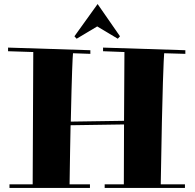

<svg xmlns="http://www.w3.org/2000/svg" viewBox="-20 -929 965 952"><path d="M428 -680 20 -693V-675L145 -671L142 -15H27V3H426V-15H325C327 -136 328 -226 330 -308L595 -312L594 -15H499V3H897V-15H777C785 -516 792 -641 794 -665L899 -662V-680L491 -693V-675L597 -671L595 -330L331 -326C336 -564 340 -646 342 -665L428 -662ZM349 -749 360 -737 462 -798 564 -737 575 -749 464 -909Z"/></svg>

Font: Purple Purse
Style: Regular
Weight: 400
Designer: Astigmatic (AOETI)
Foundry: Astigmatic (AOETI)
Version: Version 1.000